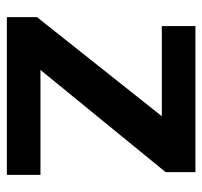

<svg xmlns="http://www.w3.org/2000/svg" viewBox="-35 -555 590 560"><g transform="rotate(90 260.0 -275.0)"><path d="M490 -98V0H30V-88L319 -452H56V-550H482V-463L184 -98Z"/></g></svg>

Font: Krub
Style: Bold
Weight: 700
Version: Version 1.000; ttfautohint (v1.6)